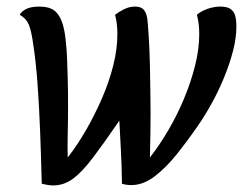

<svg xmlns="http://www.w3.org/2000/svg" viewBox="-20 -550 739 584"><path d="M142 14Q134 14 125 12.5Q116 11 107 9Q105 -73 102 -151Q99 -229 94 -297Q89 -365 81 -415Q76 -454 68 -474Q60 -494 40 -505Q46 -516 60.5 -523Q75 -530 100 -530Q129 -530 145 -518Q161 -506 169.5 -480.5Q178 -455 181 -415Q183 -398 184 -372Q185 -346 186 -311Q187 -276 187 -231Q187 -185 186 -142Q185 -99 186 -71Q215 -108 241.5 -154Q268 -200 290 -250.5Q312 -301 324.5 -351Q337 -401 337 -446Q337 -461 335.5 -475.5Q334 -490 330 -505Q340 -513 356.5 -521.5Q373 -530 391 -530Q410 -530 418 -519.5Q426 -509 428 -493Q430 -477 431 -458Q433 -433 434.5 -397.5Q436 -362 436.5 -325Q437 -288 437.5 -257Q438 -226 438 -209Q438 -182 437.5 -146Q437 -110 436 -71Q465 -108 492 -154Q519 -200 540 -250.5Q561 -301 573.5 -351Q586 -401 586 -446Q586 -461 584.5 -475.5Q583 -490 579 -505Q591 -516 611 -523Q631 -530 650 -530Q671 -530 681.5 -522.5Q692 -515 695.5 -501.5Q699 -488 699 -469Q699 -435 689 -396Q679 -357 662.5 -316.5Q646 -276 625.5 -238.5Q605 -201 583 -169Q552 -124 519 -82.5Q486 -41 451 -14Q416 13 379 13Q372 13 365 12Q358 11 351 9Q350 -53 347.5 -97.5Q345 -142 343 -183Q295 -113 262 -69.5Q229 -26 201.5 -6Q174 14 142 14Z"/></svg>

Font: Sansita Swashed Light
Style: Regular
Weight: 300
Designer: Pablo Cosgaya
Foundry: Omnibus-Type
Version: Version 1.003